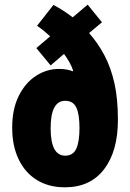

<svg xmlns="http://www.w3.org/2000/svg" viewBox="-20 -882 556 819"><path d="M208 -861Q227 -851 247.5 -838Q268 -825 290 -808L354 -862L415 -787L360 -741Q398 -698 425.5 -646Q453 -594 468 -527.5Q483 -461 483 -371Q483 -237 424 -160Q365 -83 257 -83Q188 -83 137.5 -114Q87 -145 59.5 -202.5Q32 -260 32 -337Q32 -417 60 -473Q88 -529 133.5 -558.5Q179 -588 232 -588Q266 -588 290 -578L292 -580Q287 -597 277 -615Q267 -633 253 -652L196 -603L135 -677L194 -727Q181 -739 167 -750.5Q153 -762 138 -772ZM258 -452Q196 -452 196 -335Q196 -218 258 -218Q292 -218 305.5 -248Q319 -278 319 -336Q319 -395 305.5 -423.5Q292 -452 258 -452Z"/></svg>

Font: Noto Sans Kannada UI ExtraCondensed Black
Style: Regular
Weight: 900
Width: 2
Designer: Jelle Bosma - Monotype Design Team
Foundry: Monotype Imaging Inc.
Version: Version 2.005; ttfautohint (v1.8.4.7-5d5b)